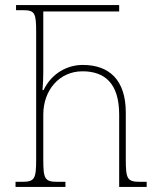

<svg xmlns="http://www.w3.org/2000/svg" viewBox="-20 -734 637 754"><path d="M41 0H237V-20H206C156 -20 150 -31 150 -108V-284C150 -379 212 -454 304 -454C391 -454 448 -407 448 -284V0H556V-20H530C480 -20 474 -31 474 -108V-292C474 -420 409 -479 305 -479C245 -479 183 -447 151 -380H147C149 -405 150 -428 150 -453V-689H448V-714H43V-694H70C117 -694 122 -683 122 -608V-108C122 -31 116 -20 66 -20H41Z"/></svg>

Font: Noto Serif Georgian Condensed Thin
Style: Regular
Weight: 100
Width: 3
Designer: Monotype Design Team, Akaki Razmadze
Foundry: Google LLC
Version: Version 2.003